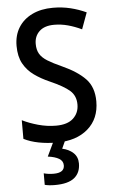

<svg xmlns="http://www.w3.org/2000/svg" viewBox="-63 -832 626 1047"><g transform="rotate(-5 250.5 -308.0)"><path d="M459 -261Q459 -166 395.5 -111Q332 -56 225 -56Q173 -56 126.5 -65Q80 -74 45 -92V-194Q83 -175 131.5 -161.5Q180 -148 229 -148Q292 -148 323.5 -177.5Q355 -207 355 -253Q355 -301 322.5 -329.5Q290 -358 215 -391Q169 -411 132 -437.5Q95 -464 73.5 -503Q52 -542 52 -600Q52 -658 78.5 -700.5Q105 -743 153.5 -766.5Q202 -790 267 -790Q318 -790 363 -779Q408 -768 449 -749L416 -659Q378 -677 341 -687Q304 -697 266 -697Q213 -697 185 -670.5Q157 -644 157 -602Q157 -569 170 -547Q183 -525 212 -507Q241 -489 290 -467Q372 -430 415.5 -384.5Q459 -339 459 -261ZM335 68Q335 119 301 146.5Q267 174 195 174Q161 174 139 168V105Q164 112 193 112Q252 112 252 71Q252 47 230 34Q208 21 169 16L208 -66H272L251 -20Q288 -12 311.5 10Q335 32 335 68Z"/></g></svg>

Font: Noto Sans Malayalam UI SemiCondensed Medium
Style: Regular
Weight: 500
Width: 4
Designer: Jelle Bosma - Monotype Design Team
Foundry: Monotype Imaging Inc.
Version: Version 2.104; ttfautohint (v1.8.4.7-5d5b)